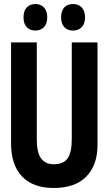

<svg xmlns="http://www.w3.org/2000/svg" viewBox="-20 -925 540 955"><path d="M247 10Q144 10 89.5 -47.5Q35 -105 35 -211V-714H163V-232Q163 -166 184.5 -137Q206 -108 248 -108Q295 -108 316 -137Q337 -166 337 -233V-714H465V-204Q465 -104 409.5 -47Q354 10 247 10ZM343 -773Q316 -773 300 -790Q284 -807 284 -839Q284 -872 300 -888.5Q316 -905 343 -905Q370 -905 386.5 -888Q403 -871 403 -839Q403 -807 386.5 -790Q370 -773 343 -773ZM156 -773Q130 -773 113.5 -789.5Q97 -806 97 -839Q97 -872 113.5 -888.5Q130 -905 156 -905Q182 -905 198.5 -888Q215 -871 215 -839Q215 -807 198.5 -790Q182 -773 156 -773Z"/></svg>

Font: Noto Sans Mono ExtraCondensed
Style: Bold
Weight: 700
Width: 2
Designer: Monotype Design Team
Foundry: Monotype Imaging Inc.
Version: Version 2.014